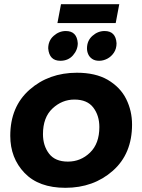

<svg xmlns="http://www.w3.org/2000/svg" viewBox="-20 -890 679 916"><path d="M532 -780H254L271 -870H549ZM268 -600Q215 -600 210 -659Q210 -696 236 -719Q262 -742 294 -742Q347 -742 351 -684Q351 -652 328.2 -626Q305.5 -600 268 -600ZM453 -600Q433 -600 420 -608.8Q407 -617.5 401 -631Q395 -644.5 395 -659Q395 -696 421 -719Q447 -742 479 -742Q532 -742 536 -684Q536 -657.5 523.5 -638.8Q511 -620 492 -610Q473 -600 453 -600ZM292 6Q165 6 97 -65Q29 -136 29 -242Q29 -381 121 -462Q213 -543 347 -543Q435 -543 493.5 -509.5Q554.5 -473.5 582.2 -417.2Q610 -361 610 -296Q610 -156 518 -75Q426 6 292 6ZM304 -119Q365 -119 409.5 -162Q454 -205 454 -284Q454 -339 425 -377Q396 -415 335 -415Q276 -415 230.5 -372.5Q185 -330 185 -250Q185 -195 214 -157Q243 -119 304 -119Z"/></svg>

Font: Argentum Sans SemiBold
Style: Italic
Weight: 600
Italic angle: -11°
Designer: Julieta Ulanovsky (font), Cristiano Sobral (main changes and remaster)
Foundry: Julieta Ulanovsky (font), Cristiano Sobral (main changes and remaster)
Version: Version 2.007;June 15, 2022;FontCreator 14.0.0.2814 64-bit; 